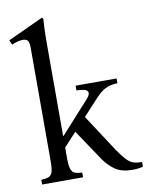

<svg xmlns="http://www.w3.org/2000/svg" viewBox="-88 -854 711 923"><g transform="rotate(-10 267.5 -392.0)"><path d="M183 -101Q183 -66 189 -50Q195 -34 208 -29Q221 -24 243 -23V0H43V-23Q66 -24 79 -29Q92 -34 97.5 -50Q103 -66 103 -101V-657Q103 -685 95 -693Q87 -701 72 -701Q59 -701 44.5 -697Q30 -693 18 -687L8 -710L181 -790L187 -784Q186 -776 184.5 -741Q183 -706 183 -658V-212H185L308 -348Q327 -368 333.5 -377.5Q340 -387 340 -395Q340 -403 331 -409Q322 -415 284 -417V-440H484V-417Q447 -415 424.5 -403.5Q402 -392 376 -364L302 -284L420 -103Q444 -68 461 -50.5Q478 -33 495.5 -28Q513 -23 535 -23V0Q510 6 485 6Q431 6 400 -15.5Q369 -37 346 -70L244 -222L183 -156Z"/></g></svg>

Font: Bona Nova SC
Style: Regular
Weight: 400
Designer: Mateusz Machalski
Foundry: Capitalics
Version: Version 4.001; ttfautohint (v1.8.4.7-5d5b)